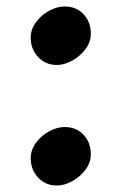

<svg xmlns="http://www.w3.org/2000/svg" viewBox="-20 -564 376 594"><path d="M261 -460Q261 -434 244.5 -412Q228 -390 203.5 -376.5Q179 -363 156 -363Q121 -363 98 -387.5Q75 -412 75 -448Q75 -473 91.5 -495.5Q108 -518 132.5 -531Q157 -544 180 -544Q216 -544 238.5 -520Q261 -496 261 -460ZM261 -87Q261 -61 244.5 -39Q228 -17 203.5 -3.5Q179 10 156 10Q121 10 98 -14.5Q75 -39 75 -75Q75 -100 91.5 -122.5Q108 -145 132.5 -158Q157 -171 180 -171Q216 -171 238.5 -147Q261 -123 261 -87Z"/></svg>

Font: Inknut Antiqua SemiBold
Style: Regular
Weight: 600
Designer: Claus Eggers Sørensen
Foundry: Claus Eggers Sørensen
Version: Version 1.003; ttfautohint (v1.8.2) -l 8 -r 50 -G 200 -x 14 